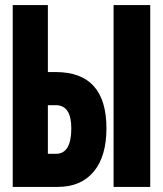

<svg xmlns="http://www.w3.org/2000/svg" viewBox="-20 -734 640 754"><path d="M570 0V-714H426V0ZM207 0Q298 0 348 -60Q398 -120 398 -230Q398 -451 199 -451H168V-714H30V0ZM168 -321H199Q260 -321 260 -230Q260 -130 200 -130H168Z"/></svg>

Font: Noto Sans Mono UI ExtraBold
Style: Regular
Weight: 800
Designer: Monotype Design team
Foundry: Monotype Imaging Inc.
Version: 1.000